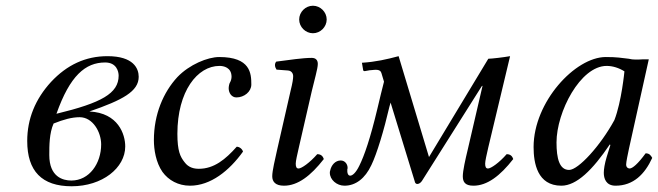

<svg xmlns="http://www.w3.org/2000/svg" viewBox="-20 -638 2296 670"><path d="M355 -442C279 -442 214 -412 158 -352C103 -292 75 -223 75 -146C75 -41 126 12 230 12C337 12 417 -52 417 -127C417 -169 393 -244 292 -249C408 -289 464 -319 464 -370C464 -399 446 -442 355 -442ZM333 -134C333 -68 292 -8 229 -8C199 -8 152 -21 152 -97C152 -130 152 -173 167 -207C202 -221 231 -229 258 -229C304 -229 333 -177 333 -134ZM394 -374C394 -312 334 -279 177 -241C224 -374 278 -420 347 -420C387 -420 394 -388 394 -374Z M643 10C715 10 780 -42 828 -109C825 -119 815 -126 806 -126C767 -82 727 -49 674 -49C657 -49 638 -53 624 -72C609 -91 599 -111 599 -171C599 -320 669 -408 746 -408C760 -408 788 -403 788 -370C788 -364 786 -356 783 -351C780 -347 778 -336 778 -330C778 -314 788 -298 805 -298C832 -298 857 -318 857 -343C857 -382 854 -439 745 -439C705 -439 641 -413 599 -369C550 -316 517 -239 517 -149C517 -116 524 -71 547 -38C568 -9 602 10 643 10Z M1068 -320C1077 -359 1089 -398 1089 -415C1089 -429 1081 -436 1068 -436C1036 -436 991 -429 944 -423C937 -415 939 -404 945 -395L985 -392C997 -391 1003 -382 1003 -372C1003 -363 1001 -349 994 -321L947 -115C940 -83 930 -42 930 -23C930 -4 941 10 971 10C1019 10 1064 -24 1110 -83C1107 -92 1101 -100 1087 -100C1061 -70 1032 -50 1022 -50C1015 -50 1012 -55 1012 -67C1012 -76 1017 -98 1023 -124ZM1024 -570C1024 -544 1046 -522 1072 -522C1098 -522 1120 -544 1120 -570C1120 -596 1098 -618 1072 -618C1046 -618 1024 -596 1024 -570Z M1612 -115C1604 -82 1595 -42 1595 -23C1595 -4 1602 10 1632 10C1680 10 1725 -24 1771 -83C1768 -92 1762 -100 1748 -100C1722 -70 1693 -50 1683 -50C1676 -50 1673 -55 1673 -67C1673 -76 1678 -98 1684 -124L1760 -442C1738 -438 1695 -433 1684 -433L1477 -90L1371 -442C1330 -431 1291 -422 1243 -419L1247 -395C1247 -391 1250 -389 1254 -390L1271 -393C1272 -393 1272 -393 1273 -393C1292 -395 1307 -397 1311 -383L1320 -353C1313 -324 1305 -295 1297 -259C1272 -154 1251 -94 1234 -60C1222 -35 1210 -25 1202 -25C1194 -25 1191 -35 1192 -48C1193 -49 1193 -51 1193 -52C1193 -66 1183 -78 1169 -78C1150 -78 1136 -62 1132 -42C1131 -40 1131 -37 1131 -35C1131 -11 1155 10 1182 10C1221 10 1254 -15 1276 -62C1295 -101 1320 -184 1339 -266L1343 -280L1427 -6C1428 1 1432 4 1436 4C1441 4 1447 1 1452 -6L1661 -337L1664 -339Z M2174 -433C2147 -436 2134 -439 2094 -439C1987 -439 1842 -282 1842 -125C1842 -69 1855 10 1939 10C1992 10 2048 -45 2108 -134L2110 -132L2097 -90C2090 -67 2087 -47 2087 -35C2087 -16 2094 10 2128 10C2190 10 2230 -30 2256 -87C2251 -96 2246 -103 2233 -103C2206 -66 2187 -50 2177 -50C2174 -50 2165 -52 2165 -64C2165 -73 2171 -101 2175 -120L2244 -431C2237 -431 2231 -431 2224 -431C2206 -430 2189 -429 2174 -433ZM2124 -219C2075 -129 1998 -45 1966 -45C1932 -45 1922 -85 1922 -141C1922 -247 2005 -408 2097 -408C2118 -408 2140 -401 2159 -389C2159 -389 2149 -283 2124 -219Z"/></svg>

Font: Libertinus Serif
Style: Italic
Weight: 400
Italic angle: -12°
Designer: Philipp H. Poll, Khaled Hosny
Foundry: Caleb Maclennan
Version: Version 7.050;RELEASE